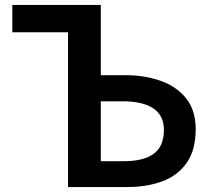

<svg xmlns="http://www.w3.org/2000/svg" viewBox="-20 -759 860 779"><path d="M256 0V-628H30V-739H389V-454H488Q567 -454 632 -431Q697 -408 735.5 -359.5Q774 -311 774 -235Q774 -151 738 -99Q702 -47 639 -23.5Q576 0 494 0ZM389 -105H483Q562 -105 603.5 -135Q645 -165 645 -232Q645 -290 602.5 -319Q560 -348 477 -348H389Z"/></svg>

Font: Noto Sans SC SemiBold
Style: Regular
Weight: 600
Designer: Ryoko NISHIZUKA 西塚涼子 (kana, bopomofo & ideographs); Paul D. Hunt (Latin, Greek & Cyrillic); Sandoll Communications 산돌커뮤니
Foundry: Adobe
Version: Version 2.004-H2;hotconv 1.0.118;makeotfexe 2.5.65603